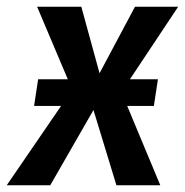

<svg xmlns="http://www.w3.org/2000/svg" viewBox="-60 -549 548 569"><path d="M317 -235 415 0H285L217 -223L89 0H-40L121 -235H41L53 -314H141L50 -529H181L235 -332L340 -529H468L325 -314H408L396 -235Z"/></svg>

Font: Fira Sans Condensed Medium
Style: Italic
Weight: 500
Width: 3
Italic angle: -8°
Designer: bBox Type GmbH & Carrois Corporate GbR & Edenspiekermann AG
Foundry: bBox Type GmbH & Carrois Corporate GbR & Edenspiekermann AG
Version: Version 4.301